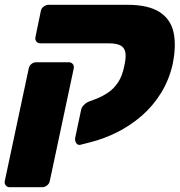

<svg xmlns="http://www.w3.org/2000/svg" viewBox="-50 -591 751 802"><path d="M-9 191Q-20 191 -26 183.5Q-32 176 -30 165L70 -305Q72 -316 81 -323.5Q90 -331 101 -331H237Q248 -331 254 -323.5Q260 -316 258 -305L158 165Q156 176 146.5 183.5Q137 191 127 191ZM285 14Q274 16 268 6Q262 -4 264 -15L289 -133Q291 -143 301 -153Q311 -163 322 -167L354 -179Q379 -189 402.5 -205Q426 -221 443.5 -247.5Q461 -274 469 -315Q477 -349 474 -370Q471 -391 454.5 -400.5Q438 -410 404 -410H118Q108 -410 102 -417.5Q96 -425 98 -436L121 -547Q123 -557 133 -564Q143 -571 153 -571H481Q569 -571 616 -541Q663 -511 675 -455.5Q687 -400 671 -322Q656 -256 622 -201.5Q588 -147 541 -106.5Q494 -66 439 -38.5Q384 -11 328 3Z"/></svg>

Font: Rubik ExtraBold
Style: Italic
Weight: 800
Italic angle: -12°
Designer: Hubert and Fischer
Foundry: Hubert and Fischer
Version: Version 2.300;gftools[0.9.30]